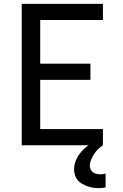

<svg xmlns="http://www.w3.org/2000/svg" viewBox="-20 -755 640 998"><path d="M93 0V-735H515V-651H189V-424H450V-340H189V-84H515V0ZM493 223Q478 223 463 220.5Q448 218 434 213Q420 208 407 200.5Q394 193 384 181.5Q374 170 369.5 155Q365 140 365 125Q365 96 379 69Q393 42 414 21.5Q435 1 461 -13.5Q487 -28 515 -36V0Q501 9 489.5 20.5Q478 32 469 46Q460 60 453.5 75.5Q447 91 447 107Q447 117 451.5 126Q456 135 464 141Q472 147 482 149Q492 151 502 151Q509 151 516 150Q523 149 529 147V219Q520 221 511 222Q502 223 493 223Z"/></svg>

Font: Iosevka Fixed Curly Md Ex
Style: Regular
Weight: 500
Width: 7
Monospace: yes
Designer: Belleve Invis
Foundry: Belleve Invis
Version: Version 30.1.2